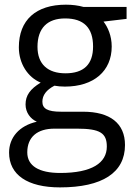

<svg xmlns="http://www.w3.org/2000/svg" viewBox="-20 -565 588 825"><path d="M338.9 -535.2C316.4 -541.5 291 -544.9 263.2 -544.9C134.3 -544.9 61 -479 61 -361.8C61 -291.5 99.6 -232.9 154.8 -210C109.9 -182.6 89.8 -155.3 89.8 -116.2C89.8 -81.5 110.8 -54.2 138.2 -42C62.5 -24.9 19 25.9 19 90.8C19 186 97.7 240.2 237.8 240.2C419.9 240.2 517.1 176.8 517.1 58.1C517.1 -35.2 452.6 -85 336.9 -85H242.2C183.6 -85 162.1 -98.6 162.1 -127.9C162.1 -155.8 179.2 -178.7 213.9 -196.8C228 -194.3 242.7 -192.9 258.8 -192.9C383.8 -192.9 460 -260.3 460 -365.2C460 -411.6 442.9 -449.2 424.8 -472.2L523.9 -483.9V-535.2ZM141.1 -363.8C141.1 -444.3 183.6 -485.8 259.8 -485.8C339.8 -485.8 379.9 -445.8 379.9 -365.2C379.9 -288.6 340.3 -250 261.2 -250C185.5 -250 141.1 -289.1 141.1 -363.8ZM97.2 89.8C97.2 23.9 140.1 -12.2 213.9 -12.2H311C410.2 -12.2 439 6.8 439 64.9C439 134.8 375 178.2 238.8 178.2C147.5 178.2 97.2 147.9 97.2 89.8Z"/></svg>

Font: Open Sans
Style: Regular
Weight: 400
Foundry: Ascender Corporation
Version: Version 1.100;PS 001.100;hotconv 1.0.88;makeotf.lib2.5.64775